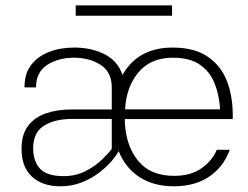

<svg xmlns="http://www.w3.org/2000/svg" viewBox="-20 -666 895 692"><path d="M600.1 -646.5V-609.4H252.9V-646.5ZM57.6 -128.9Q57.6 -181.2 81.3 -212.4Q105 -243.7 145.8 -257.6Q186.5 -271.5 238.3 -271.5H382.8V-351.1Q382.8 -406.2 342.8 -432.1Q302.7 -458 246.6 -458Q190.4 -458 150.1 -432.1Q109.9 -406.2 109.9 -351.1H68.4Q67.9 -399.4 91.8 -431.2Q115.7 -462.9 156.7 -478.8Q197.8 -494.6 248 -494.6Q310.5 -494.6 357.9 -470Q405.3 -445.3 421.4 -396Q477.5 -494.6 602.1 -494.6Q680.7 -494.6 729.2 -461.4Q777.8 -428.2 799.3 -370.1Q820.8 -312 818.8 -236.8H429.7Q430.7 -147 475.3 -89.6Q520 -32.2 607.4 -32.2Q668.9 -32.2 707.5 -60.3Q746.1 -88.4 761.2 -126H808.1Q785.6 -64.5 734.1 -29.5Q682.6 5.4 606.9 5.4Q534.2 5.4 483.4 -27.3Q432.6 -60.1 407.7 -121.1Q399.4 -105.5 381.1 -84.2Q362.8 -63 335.7 -42.5Q308.6 -22 273.7 -8.3Q238.8 5.4 197.3 5.4Q132.8 5.4 95.2 -29.3Q57.6 -64 57.6 -128.9ZM430.7 -272H773.4Q770 -324.2 753.2 -366.2Q736.3 -408.2 700.2 -433.1Q664.1 -458 602.5 -458Q523.9 -458 479.7 -406Q435.5 -354 430.7 -272ZM209.5 -31.2Q252.9 -31.2 287.8 -49.1Q322.8 -66.9 346.9 -90.1Q371.1 -113.3 382.8 -129.4V-237.3H239.3Q177.2 -237.3 138.4 -212.9Q99.6 -188.5 99.6 -131.8Q99.6 -85 124.3 -58.1Q148.9 -31.2 209.5 -31.2Z"/></svg>

Font: Estedad-FD ExtraLight
Style: Regular
Weight: 200
Designer: Amin Abedi
Version: Version 7.3